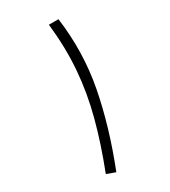

<svg xmlns="http://www.w3.org/2000/svg" viewBox="-80 -773 746 841"><g transform="rotate(-10 293.0 -352.0)"><path d="M322.8 0Q325.7 -134.3 315.4 -248.3Q305.2 -362.3 275.6 -469Q246.1 -575.7 190.9 -687.5L236.3 -704.1Q319.3 -545.9 347.2 -373.8Q375 -201.7 369.6 0Z"/></g></svg>

Font: Cascadia Code ExtraLight
Style: Regular
Weight: 200
Monospace: yes
Designer: Aaron Bell
Foundry: Saja Typeworks
Version: Version 2407.024; ttfautohint (v1.8.4)